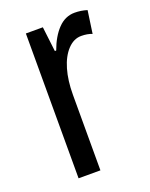

<svg xmlns="http://www.w3.org/2000/svg" viewBox="-110 -608 524 669"><g transform="rotate(-20 152.0 -273.5)"><path d="M249 -547Q273 -547 295 -540L283 -456Q266 -463 243 -463Q215 -463 192.5 -439Q170 -415 158 -374Q146 -333 146 -280V0H65V-537H128L139 -445H144Q161 -492 187.5 -519.5Q214 -547 249 -547Z"/></g></svg>

Font: Noto Sans Kannada ExtraCondensed
Style: Regular
Weight: 400
Width: 2
Designer: Jelle Bosma - Monotype Design Team
Foundry: Monotype Imaging Inc.
Version: Version 2.005; ttfautohint (v1.8.4.7-5d5b)